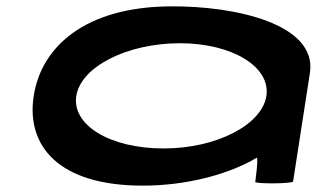

<svg xmlns="http://www.w3.org/2000/svg" viewBox="-20 -576 996 604"><path d="M86 -274C62 -118 163 8 429 8C568 8 701 -28 788 -80C793 -76 783 -4 783 -4C782 3 901 2 902 -5L955 -347C978 -500 721 -558 515 -556C249 -554 110 -430 86 -274ZM220 -274C234 -366 380 -440 546 -440C710 -440 832 -366 818 -274C804 -184 662 -109 495 -109C323 -109 206 -184 220 -274Z"/></svg>

Font: Ampere
Style: SCUltExtIta
Weight: 400
Version: Version 1